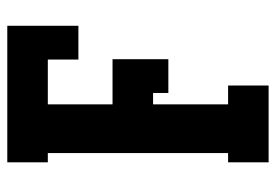

<svg xmlns="http://www.w3.org/2000/svg" viewBox="-138 -638 775 540"><g transform="rotate(-90 250.0 -367.5)"><path d="M64 0V-114H90V-621H64V-735H448V-535H353V-621H227V-439H354V-282H259V-325H227V-114H280V0Z"/></g></svg>

Font: Iosevka Slab Heavy
Style: Regular
Weight: 900
Monospace: yes
Designer: Belleve Invis
Foundry: Belleve Invis
Version: Version 11.1.0; ttfautohint (v1.8.3)